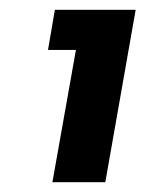

<svg xmlns="http://www.w3.org/2000/svg" viewBox="-20 -724 297 392"><path d="M87 -352 135 -622H78L92 -704H257L195 -352Z"/></svg>

Font: Poppins SemiBold
Style: Italic
Weight: 600
Italic angle: -10°
Designer: Ninad Kale (Devanagari), Jonny Pinhorn (Latin)
Foundry: Indian Type Foundry
Version: Version 3.200;PS 1.000;hotconv 16.6.54;makeotf.lib2.5.65590